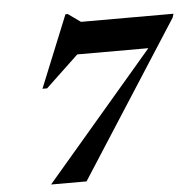

<svg xmlns="http://www.w3.org/2000/svg" viewBox="-53 -797 849 849"><g transform="rotate(-5 372.0 -372.0)"><path d="M219.5 -563 366.5 -621 159 -425H138.5L268.5 -744.5H278.5L334 -705H744.5L739.5 -688.5L297 0H139.5L688 -642L640.5 -563Z"/></g></svg>

Font: Newsreader 60pt
Style: Bold Italic
Weight: 700
Italic angle: -17°
Designer: Hugues Gentile
Foundry: Production Type
Version: Version 1.003